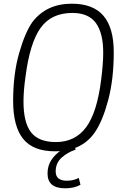

<svg xmlns="http://www.w3.org/2000/svg" viewBox="-20 -809 683 1038"><path d="M282 -41Q386 -41 445.5 -121Q505 -201 527 -379Q538 -466 538 -523Q538 -630 498.5 -684.5Q459 -739 371 -739Q257 -739 199 -657.5Q141 -576 118 -395Q107 -319 107 -260Q107 -146 148 -93.5Q189 -41 282 -41ZM277 9Q159 9 105 -58.5Q51 -126 51 -263Q51 -409 83.5 -522Q116 -635 156 -691Q232 -789 368 -789Q484 -789 539.5 -723.5Q595 -658 595 -527Q595 -382 565.5 -270Q536 -158 495 -97Q425 9 277 9ZM332 209Q237 209 237 129Q237 87 258 55.5Q279 24 311.5 3Q344 -18 380 -30L389 0Q346 14 313.5 43Q281 72 281 118Q281 168 342 168Q377 168 406 153L415 190Q381 209 332 209Z"/></svg>

Font: Tanohe Sans Light
Style: Italic
Weight: 300
Designer: Village Type and Design LLC & Cristiano Sobral
Foundry: Cooper Hewitt Smithsonian Design Museum
Version: Version 1.00;September 29, 2021;FontCreator 13.0.0.2655 64-b